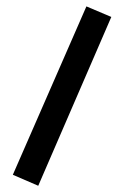

<svg xmlns="http://www.w3.org/2000/svg" viewBox="-20 -391 417 613"><path d="M255.9 -370.6 335.4 -336.9 102.1 202.1 21 167Z"/></svg>

Font: Vazir Medium WOL
Style: Medium-WOL
Weight: 500
Designer: Saber Rastikerdar
Foundry: Saber Rastikerdar
Version: Version 27.0.1